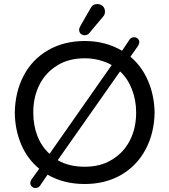

<svg xmlns="http://www.w3.org/2000/svg" viewBox="-20 -894 833 944"><path d="M369.1 -748Q369.1 -755.9 376 -767.6L425.8 -854.5Q435.5 -874 459 -874Q474.6 -874 485.4 -863.8Q496.1 -853.5 496.1 -836.9Q496.1 -821.3 486.3 -811.5L418.9 -731.4Q410.2 -720.7 396.5 -720.7Q384.8 -720.7 377 -728Q369.1 -735.4 369.1 -748ZM128.9 5.9Q128.9 -2 134.8 -11.7L172.9 -64.5Q115.2 -111.3 84.5 -183.1Q53.7 -254.9 52.7 -340.8Q54.7 -443.4 96.7 -522.5Q138.7 -602.5 216.8 -647.5Q294.9 -692.4 396.5 -692.4Q499 -692.4 580.1 -644.5L618.2 -701.2Q627 -710.9 639.6 -710.9Q650.4 -710.9 657.7 -703.6Q665 -696.3 665 -686.5Q665 -679.7 659.2 -668.9L621.1 -615.2Q676.8 -568.4 707.5 -497.6Q738.3 -426.8 740.2 -340.8Q738.3 -239.3 696.3 -160.2Q653.3 -79.1 575.7 -34.2Q498 10.7 396.5 10.7Q293 10.7 213.9 -35.2L175.8 20.5Q167 30.3 154.3 30.3Q143.6 30.3 136.2 22.9Q128.9 15.6 128.9 5.9ZM396.5 -607.4Q317.4 -607.4 261.7 -572.3Q205.1 -538.1 174.3 -478Q143.6 -418 143.6 -340.8Q143.6 -277.3 164.1 -225.1Q184.6 -172.9 223.6 -137.7L529.3 -574.2Q468.8 -607.4 396.5 -607.4ZM531.2 -109.4Q587.9 -143.6 618.7 -203.6Q649.4 -263.7 649.4 -340.8Q649.4 -402.3 628.4 -455.6Q607.4 -508.8 570.3 -543L263.7 -106.4Q319.3 -74.2 396.5 -74.2Q475.6 -74.2 531.2 -109.4Z"/></svg>

Font: jf-openhuninn-1.1
Style: Regular
Weight: 400
Designer: [Kosugi Maru]
      Designed by Motoya company      

      [Varela Round]
      Joe Prince(Latin component); Avraham Co
Foundry: justfont CO.,LTD.
Version: 1.1